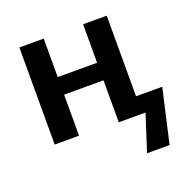

<svg xmlns="http://www.w3.org/2000/svg" viewBox="-130 -664 973 985"><g transform="rotate(-20 357.0 -171.0)"><path d="M78 -538V-8H211V-232H426V-3H572L508 196H631L698 -98H555V-538H426V-328H211V-538ZM632 15H647V0H632Z"/></g></svg>

Font: Passageway
Style: Light
Weight: 700
Foundry: Ascender Corporation
Version: Version 1.11